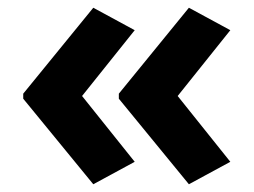

<svg xmlns="http://www.w3.org/2000/svg" viewBox="-20 -588 655 496"><path d="M40 -346V-333L221 -112L328 -170L192 -340L328 -510L221 -568ZM287 -346V-333L468 -112L575 -170L439 -340L575 -510L468 -568Z"/></svg>

Font: Noto Sans Malayalam UI
Style: Bold
Weight: 700
Designer: Jelle Bosma - Monotype Design Team
Foundry: Monotype Imaging Inc.
Version: Version 2.104